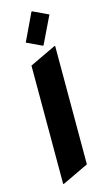

<svg xmlns="http://www.w3.org/2000/svg" viewBox="-146 -1015 603 1073"><g transform="rotate(-15 156.0 -478.5)"><path d="M161.1 -966.8 249 -925.3 172.4 -766.6H167.5L80.6 -807.6L156.2 -966.8ZM83 9.8H78.1V-675.3L229.5 -747.1H234.4V-62Z"/></g></svg>

Font: Nova Round
Style: Bold
Weight: 700
Designer: Wojciech Kalinowski "wmk69" (wmk69@o2.pl)
Foundry: Wojciech Kalinowski "wmk69" (wmk69@o2.pl)
Version: Version 3.1.0; 2021-05-23